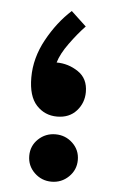

<svg xmlns="http://www.w3.org/2000/svg" viewBox="-46 -594 375 627"><g transform="rotate(5 142.0 -280.5)"><path d="M232.9 -301.3Q232.9 -345.7 200.4 -367.4Q168 -389.2 129.4 -389.2Q137.7 -418 163.6 -453.6Q189.5 -489.3 213.9 -514.6L164.1 -561Q118.2 -519.5 84.7 -458.5Q51.3 -397.5 51.3 -333.5Q51.3 -272 78.4 -242.7Q105.5 -213.4 146 -213.4Q186 -213.4 209.5 -239.5Q232.9 -265.6 232.9 -301.3ZM66.9 -78.1Q66.9 -45.4 90.3 -22.7Q113.8 0 146.5 0Q179.2 0 202.6 -22.7Q226.1 -45.4 226.1 -78.1Q226.1 -110.8 202.6 -133.1Q179.2 -155.3 146.5 -155.3Q113.8 -155.3 90.3 -133.1Q66.9 -110.8 66.9 -78.1Z"/></g></svg>

Font: Estedad-VF-FD Black
Style: Regular
Weight: 900
Designer: Amin Abedi
Version: Version 4.000